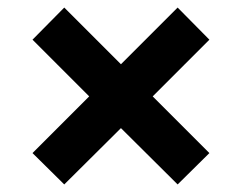

<svg xmlns="http://www.w3.org/2000/svg" viewBox="-20 -541 640 508"><path d="M150 -53 66 -136 216 -286 66 -436 150 -521 300 -371 450 -521 534 -436 384 -286 534 -136 450 -53 300 -202Z"/></svg>

Font: Nunito Sans 10pt Black
Style: Regular
Weight: 900
Designer: Vernon Adams
Foundry: Vernon Adams
Version: Version 3.101;gftools[0.9.27]